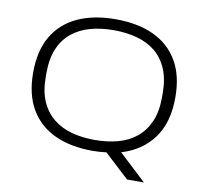

<svg xmlns="http://www.w3.org/2000/svg" viewBox="-88 -794 1087 1020"><g transform="rotate(10 455.5 -284.0)"><path d="M662 130 529 7Q512 9 493.5 10.5Q475 12 456 12Q336 12 250 -28Q164 -68 118 -147Q72 -226 72 -343Q72 -461 118 -539.5Q164 -618 250 -658Q336 -698 456 -698Q576 -698 661.5 -658Q747 -618 793 -539.5Q839 -461 839 -343Q839 -208 777.5 -124Q716 -40 606 -7L753 130ZM456 -47Q523 -47 580.5 -62.5Q638 -78 680 -112.5Q722 -147 745.5 -201Q769 -255 769 -332V-354Q769 -431 745.5 -485.5Q722 -540 680 -574Q638 -608 580.5 -623.5Q523 -639 456 -639Q388 -639 331 -623.5Q274 -608 231.5 -574Q189 -540 165.5 -485.5Q142 -431 142 -354V-332Q142 -255 165.5 -201Q189 -147 231.5 -112.5Q274 -78 331 -62.5Q388 -47 456 -47Z"/></g></svg>

Font: Archivo SemiExpanded ExtraLight
Style: Regular
Weight: 250
Width: 6
Designer: Hector Gatti
Foundry: Omnibus-Type
Version: Version 2.001